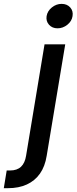

<svg xmlns="http://www.w3.org/2000/svg" viewBox="-115 -777 399 1001"><path d="M117.2 -545.9H225.1L128.4 35.2Q119.6 90.8 93.3 128.2Q66.9 165.5 24.9 184.8Q-17.1 204.1 -73.7 204.1H-95.2L-80.1 111.8H-63Q-25.9 111.8 -5.4 92.3Q15.1 72.8 21 34.7ZM185.1 -629.4Q157.2 -629.4 140.6 -647.9Q124 -666.5 127.9 -692.9Q132.3 -719.7 155.5 -738.3Q178.7 -756.8 206.1 -756.8Q234.4 -756.8 251 -738.3Q267.6 -719.7 263.2 -692.9Q259.3 -666.5 236.1 -647.9Q212.9 -629.4 185.1 -629.4Z"/></svg>

Font: Inter Medium
Style: Italic
Weight: 500
Italic angle: -9.3988°
Designer: Rasmus Andersson
Foundry: rsms
Version: Version 4.001;git-66647c0bb